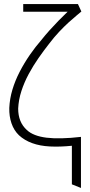

<svg xmlns="http://www.w3.org/2000/svg" viewBox="-20 -720 448 951"><path d="M383 -663 366 -700H95V-662H315Q292 -640 269.5 -617Q247 -594 225.5 -570Q204 -546 185 -522Q156 -489 128 -448.5Q100 -408 77.5 -364.5Q55 -321 41.5 -276Q28 -231 26 -185Q25 -144 37 -109Q49 -74 74 -50Q101 -25 139.5 -11Q178 3 227.5 5.5Q277 8 336 2V193L381 211V-42Q329 -36 286 -35Q243 -34 210.5 -38Q178 -42 153.5 -51.5Q129 -61 113 -76Q91 -96 80.5 -122.5Q70 -149 70 -182Q72 -226 86 -269Q100 -312 122 -353Q144 -394 170.5 -432Q197 -470 223 -503Q248 -536 273 -562.5Q298 -589 320 -609Q342 -629 358.5 -642.5Q375 -656 383 -663Z"/></svg>

Font: Advent Pro Light
Style: Regular
Weight: 300
Version: Version 3.000